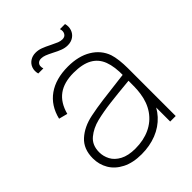

<svg xmlns="http://www.w3.org/2000/svg" viewBox="-208 -831 958 958"><g transform="rotate(-45 271.0 -351.5)"><path d="M40 -143Q40 -209 81 -246.2Q122 -283.5 187 -297Q233 -306.5 281.2 -312.8Q329.5 -319 408.5 -328.5Q433.5 -331 455 -334L440 -324Q441.5 -389 425.8 -430.5Q410 -472 373 -492.5Q336 -513 274 -513Q206 -513 164.8 -482.8Q123.5 -452.5 107 -390L61 -402Q79 -476.5 134.5 -515.8Q190 -555 276 -555Q350 -555 400.2 -524.8Q450.5 -494.5 469 -442Q475.5 -422.5 478.8 -394.5Q482 -366.5 482 -338V0H443V-148L463 -147Q448.5 -96.5 414.8 -59.8Q381 -23 332.8 -4Q284.5 15 227 15Q166.5 15 124.2 -6.5Q82 -28 61 -63.8Q40 -99.5 40 -143ZM436 -204Q439 -225 439.5 -247Q440 -269 440 -301.5V-310L462 -293L435 -290.5Q359 -283.5 301 -276.5Q243 -269.5 196 -258Q149.5 -246.5 116.8 -219.2Q84 -192 84 -142Q84 -113.5 97.8 -87.2Q111.5 -61 143.2 -44Q175 -27 225 -27Q283 -27 328 -48Q373 -69 400.8 -109Q428.5 -149 436 -204ZM271.5 -656.5Q250 -667.5 236.2 -672.8Q222.5 -678 210 -678Q196.5 -678 189 -671.2Q181.5 -664.5 180.5 -654.5Q179.5 -644.5 183 -635H147Q141 -657.5 147.8 -676.5Q154.5 -695.5 171.5 -706.8Q188.5 -718 211 -718Q230 -718 248.2 -711.2Q266.5 -704.5 292 -691.5Q314 -680.5 327.2 -675.2Q340.5 -670 353 -670Q371 -670 378.5 -683.5Q386 -697 380 -715H416Q422 -693 415.2 -673.2Q408.5 -653.5 391.5 -641.8Q374.5 -630 351 -630Q332.5 -630 314.2 -636.8Q296 -643.5 271.5 -656.5Z"/></g></svg>

Font: Tap Sans
Style: Regular
Weight: 400
Designer: Tap Payments
Foundry: Tap Payments
Version: Version 1.001;Glyphs 3.1.2 (3151)